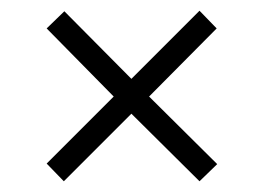

<svg xmlns="http://www.w3.org/2000/svg" viewBox="-20 -451 491 358"><path d="M258 -271 385 -145 352 -113 225 -239 99 -113 67 -146 192 -271 67 -398 100 -430 225 -304 352 -431 384 -398Z"/></svg>

Font: Raleway
Style: Light
Weight: 300
Designer: Matt McInerney, Pablo Impallari, Rodrigo Fuenzalida
Foundry: Matt McInerney, Pablo Impallari, Rodrigo Fuenzalida
Version: Version 3.000